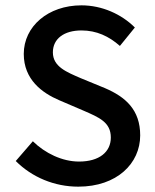

<svg xmlns="http://www.w3.org/2000/svg" viewBox="-20 -687 582 719"><path d="M39 -84C100 -23 184 12 273 12C418 12 505 -75 505 -180C505 -276 450 -324 373 -357L283 -394C230 -417 178 -437 178 -491C178 -542 220 -573 285 -573C342 -573 388 -551 429 -515L485 -584C435 -634 362 -667 285 -667C160 -667 69 -588 69 -485C69 -389 138 -339 201 -312L292 -273C352 -247 395 -229 395 -172C395 -118 352 -82 276 -82C213 -82 149 -113 103 -158Z"/></svg>

Font: Cambridge Sans Medium
Style: Regular
Weight: 500
Version: Version 2.020;PS 002.020;hotconv 1.0.88;makeotf.lib2.5.64775